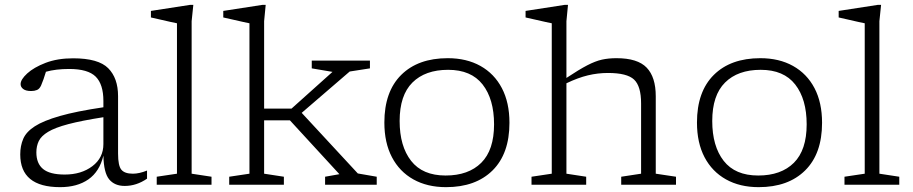

<svg xmlns="http://www.w3.org/2000/svg" viewBox="-20 -762 3767 792"><path d="M494.5 5Q453 5 430.5 -22Q408 -49 406.5 -120Q390.5 -54 344.5 -22Q298.5 10 228 10Q63.5 10 63.5 -125Q63.5 -160.5 75.8 -189.2Q88 -218 123.5 -241Q159 -264 227 -283.5Q295 -303 406.5 -319.5V-345.5Q406.5 -414 374.8 -445.8Q343 -477.5 265.5 -477.5Q210 -477.5 169.5 -466Q159.5 -432.5 149.5 -409.5Q143 -395 132.5 -390.8Q122 -386.5 109 -386.5Q86.5 -386.5 75.8 -394.8Q65 -403 65 -415Q65 -434 92.2 -459Q119.5 -484 168.2 -502.8Q217 -521.5 281.5 -521.5Q386 -521.5 426.5 -480.5Q467 -439.5 467 -365.5V-128.5Q467 -78 480.8 -61.8Q494.5 -45.5 528 -45.5Q554.5 -45.5 586.5 -58.5V-25Q543 5 494.5 5ZM130 -133.5Q130 -87.5 157.8 -64.8Q185.5 -42 247 -42Q315.5 -42 361 -76.5Q406.5 -111 406.5 -167.5V-278.5Q317 -264.5 262 -250Q207 -235.5 178.5 -218.2Q150 -201 140 -180.2Q130 -159.5 130 -133.5Z M770.5 -45.5 852.5 -33V0H626.5V-33L710 -45.5V-666Q703.5 -667 685.2 -671.2Q667 -675.5 644.5 -680.5Q622 -685.5 602.5 -690V-717L764.5 -742H777.5L770.5 -674.5Z M1069.5 -45.5 1151 -33V0H925.5V-33L1009 -45.5V-666Q1002.5 -667 984.2 -671.2Q966 -675.5 943.2 -680.5Q920.5 -685.5 901 -690V-717L1063 -742H1076L1069.5 -674.5V-314H1182.5L1351.5 -465.5L1266 -480V-512H1506V-480L1422.5 -467L1224.5 -296.5L1456 -46.5L1534 -33V0H1321V-33L1380 -43.5L1176 -265.5H1069.5Z M1820 10Q1742.5 10 1685.2 -22Q1628 -54 1596.8 -113.5Q1565.5 -173 1565.5 -256.5Q1565.5 -384 1635 -453Q1704.5 -522 1827 -522Q1904.5 -522 1961.8 -490Q2019 -458 2050.2 -398.5Q2081.5 -339 2081.5 -255.5Q2081.5 -128 2011.8 -59Q1942 10 1820 10ZM1818 -38Q1912.5 -38 1965.2 -90.5Q2018 -143 2018 -249Q2018 -353 1970.8 -413.5Q1923.5 -474 1828.5 -474Q1734 -474 1681.2 -421.5Q1628.5 -369 1628.5 -263Q1628.5 -159 1675.8 -98.5Q1723 -38 1818 -38Z M2398 0H2172.5V-33L2256 -45.5V-666Q2249.5 -667 2231.2 -671.2Q2213 -675.5 2190.2 -680.5Q2167.5 -685.5 2148 -690V-717L2310 -742H2323L2316.5 -674.5V-440.5Q2368.5 -475 2402.2 -492.5Q2436 -510 2463 -516Q2490 -522 2523 -522Q2610 -522 2647.5 -483Q2685 -444 2685 -365V-45.5L2768.5 -33V0H2542.5V-33L2624.5 -45.5V-335.5Q2624.5 -406.5 2595.5 -433.8Q2566.5 -461 2488 -461Q2446 -461 2405.2 -451.2Q2364.5 -441.5 2316.5 -418.5V-45.5L2398 -33Z M3109.5 10Q3032 10 2974.8 -22Q2917.5 -54 2886.2 -113.5Q2855 -173 2855 -256.5Q2855 -384 2924.5 -453Q2994 -522 3116.5 -522Q3194 -522 3251.2 -490Q3308.5 -458 3339.8 -398.5Q3371 -339 3371 -255.5Q3371 -128 3301.2 -59Q3231.5 10 3109.5 10ZM3107.5 -38Q3202 -38 3254.8 -90.5Q3307.5 -143 3307.5 -249Q3307.5 -353 3260.2 -413.5Q3213 -474 3118 -474Q3023.5 -474 2970.8 -421.5Q2918 -369 2918 -263Q2918 -159 2965.2 -98.5Q3012.5 -38 3107.5 -38Z M3607.5 -45.5 3689.5 -33V0H3463.5V-33L3547 -45.5V-666Q3540.5 -667 3522.2 -671.2Q3504 -675.5 3481.5 -680.5Q3459 -685.5 3439.5 -690V-717L3601.5 -742H3614.5L3607.5 -674.5Z"/></svg>

Font: Newsreader 6pt Light
Style: Regular
Weight: 300
Designer: Hugues Gentile
Foundry: Production Type
Version: Version 1.003; ttfautohint (v1.8.3)